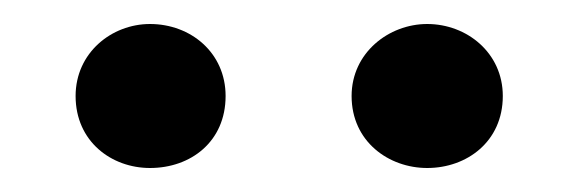

<svg xmlns="http://www.w3.org/2000/svg" viewBox="-20 -808 482 160"><path d="M105 -668C139 -668 168 -690 168 -728C168 -764 139 -788 105 -788C73 -788 43 -764 43 -728C43 -690 73 -668 105 -668ZM336 -668C369 -668 399 -690 399 -728C399 -764 369 -788 336 -788C304 -788 273 -764 273 -728C273 -690 304 -668 336 -668Z"/></svg>

Font: GenKiMin2 TW SB
Style: Regular
Weight: 600
Version: Version 2.100;PS 2.1;hotconv 16.6.51;makeotf.lib2.5.65220 DE